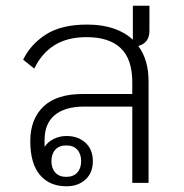

<svg xmlns="http://www.w3.org/2000/svg" viewBox="-20 -640 645 672"><path d="M443 -267H275Q208 -267 172 -237.5Q136 -208 136 -150V-126Q148 -144 168.5 -154Q189 -164 213 -164Q253 -164 279 -140.5Q305 -117 305 -76Q305 -35 279 -11.5Q253 12 213 12Q153 12 119.5 -28Q86 -68 86 -146Q86 -223 132 -267Q178 -311 269 -311H443V-352Q443 -433 402.5 -471.5Q362 -510 283 -510Q216 -510 171 -482Q126 -454 100 -400L61 -431Q87 -485 141 -519.5Q195 -554 285 -554Q337 -554 377 -540.5Q417 -527 445 -501V-620H503V-532Q503 -490 464 -479Q500 -431 500 -355V0H443ZM212 -21Q237 -21 250.5 -36Q264 -51 264 -76Q264 -101 250.5 -116Q237 -131 212 -131Q187 -131 173.5 -116Q160 -101 160 -76Q160 -51 173.5 -36Q187 -21 212 -21Z"/></svg>

Font: IBM Plex Sans Thai Looped Light
Style: Regular
Weight: 300
Designer: Mike Abbink, Paul van der Laan, Pieter van Rosmalen, Ben Mitchell, Mark Frömberg
Foundry: Bold Monday
Version: Version 1.1